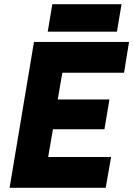

<svg xmlns="http://www.w3.org/2000/svg" viewBox="-20 -901 639 921"><path d="M26 0 143 -700H599L575 -552H279L257 -424H505L481 -281H234L211 -148H513L487 0ZM209 -749 231 -881H563L541 -749Z"/></svg>

Font: Figtree ExtraBold
Style: Italic
Weight: 800
Italic angle: -9.5°
Foundry: Erik Kennedy
Version: Version 2.001;gftools[0.9.30]